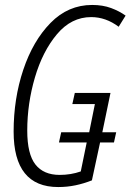

<svg xmlns="http://www.w3.org/2000/svg" viewBox="-20 -745 527 775"><path d="M351 -17 384 -170H440L449 -211H393L426 -370H282L272 -325H363L340 -211H227L218 -170H330L306 -53Q266 -39 221 -39Q156 -39 123 -81Q90 -123 90 -218Q90 -327 121 -432.5Q152 -538 210 -607Q268 -676 348 -676Q407 -676 459 -637L487 -682Q462 -700 428.5 -712.5Q395 -725 352 -725Q255 -725 184 -652.5Q113 -580 74 -463.5Q35 -347 35 -214Q35 10 215 10Q251 10 284.5 3Q318 -4 351 -17Z"/></svg>

Font: Noto Sans Display Condensed Light
Style: Italic
Weight: 300
Width: 3
Designer: Monotype Design team
Foundry: Monotype Imaging Inc.
Version: 1.000